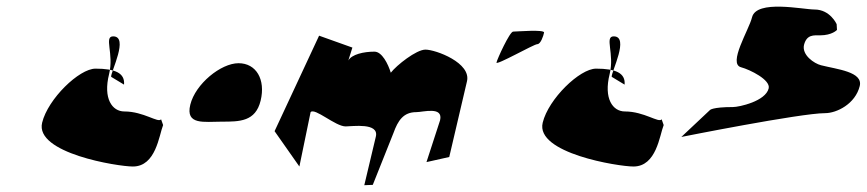

<svg xmlns="http://www.w3.org/2000/svg" viewBox="-20 -656 2551 565"><path d="M104 -295C82 -205 327 -166 371 -166C439 -166 448 -258 460 -288L454 -305C446 -293 403 -328 346 -328C310 -328 283 -366 301 -438C316 -498 285 -549 313 -549C360 -549 306 -445 307 -430L345 -407C348 -441 319 -454 261 -454C213 -454 121 -365 104 -295Z M540 -348C525 -287 581 -298 633 -298C685 -298 732 -298 747 -360C762 -422 734 -470 682 -470C630 -470 555 -409 540 -348Z M788 -270 861 -166 894 -326C906 -340 967 -284 997 -284C1017 -284 1096 -296 1086 -254L1052 -111L1077 -112L1138 -265C1151 -301 1167 -326 1205 -326C1225 -326 1285 -344 1275 -302L1235 -179L1302 -194L1354 -416C1368 -471 1262 -510 1232 -510C1205 -510 1147 -464 1130 -442C1122 -468 1104 -504 1082 -504C1050 -504 1015 -496 1005 -478L1017 -516L919 -551Z M1441 -472C1439 -462 1551 -526 1561 -526C1571 -526 1579 -550 1581 -560C1583 -570 1500 -563 1490 -563C1480 -563 1443 -482 1441 -472Z M1577 -295C1555 -205 1800 -166 1844 -166C1912 -166 1921 -258 1933 -288L1927 -305C1919 -293 1876 -328 1819 -328C1783 -328 1756 -366 1774 -438C1789 -498 1758 -549 1786 -549C1833 -549 1779 -445 1780 -430L1818 -407C1821 -441 1792 -454 1734 -454C1686 -454 1594 -365 1577 -295Z M1985 -253C1985 -253 2336 -323 2408 -323C2442 -323 2497 -350 2510 -403C2520 -445 2443 -452 2396 -464C2376 -469 2339 -494 2346 -524C2354 -555 2375 -552 2393 -552C2429 -552 2443 -568 2443 -568L2442 -585C2442 -585 2423 -628 2377 -628C2343 -628 2206 -658 2193 -605C2184 -568 2121 -468 2161 -458C2187 -451 2248 -421 2242 -396C2233 -358 2155 -341 2137 -341C2075 -341 2069 -332 2069 -332Z"/></svg>

Font: Interstorm
Style: Obl
Weight: 400
Version: Version 0.7